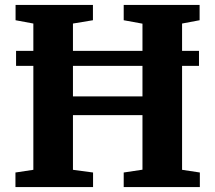

<svg xmlns="http://www.w3.org/2000/svg" viewBox="-20 -763 878 783"><path d="M116 -70.5V-667L43.5 -680.5V-743H359V-680.5L277.5 -667V-370H561V-666.5L484.5 -680.5V-743H794V-680.5L722.5 -667V-70.5L795 -59.5V0H484.5V-59.5L561 -71V-293.5H277.5V-70.5L359.5 -59.5V0H43V-59.5ZM791.5 -555.5V-494.5H45.5V-555.5Z"/></svg>

Font: Merriweather 28pt ExtraBold
Style: Regular
Weight: 800
Version: Version 2.100